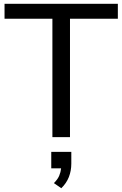

<svg xmlns="http://www.w3.org/2000/svg" viewBox="-20 -725 647 1015"><path d="M257 0V-626H4V-705H603V-626H350V0ZM304 270 265 243Q285 223 293 204Q301 185 303 165H251V78H357V140Q357 178 344 211Q331 244 304 270Z"/></svg>

Font: Nunito Sans Medium
Style: Regular
Weight: 500
Designer: Vernon Adams
Foundry: Vernon Adams
Version: Version 3.101; ttfautohint (v1.8.4.7-5d5b);gftools[0.9.27]